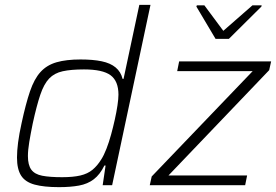

<svg xmlns="http://www.w3.org/2000/svg" viewBox="-20 -763 1138 791"><path d="M223 8Q161 8 122.5 -2.5Q84 -13 67 -39.5Q50 -66 50 -114Q50 -141 54.5 -176Q59 -211 69 -256Q86 -335 103.5 -386.5Q121 -438 147 -466.5Q173 -495 213 -506.5Q253 -518 312 -518Q363 -518 399 -510.5Q435 -503 456.5 -485Q478 -467 485 -438H489L554 -743H600L442 0H403L415 -81H410Q392 -44 366.5 -24.5Q341 -5 305.5 1.5Q270 8 223 8ZM236 -33Q281 -33 311 -40Q341 -47 361 -63.5Q381 -80 397 -106Q408 -123 418.5 -150Q429 -177 437.5 -208Q446 -239 453 -270.5Q460 -302 464 -329Q468 -356 468 -373Q468 -429 435.5 -453Q403 -477 326 -477Q273 -477 238.5 -469.5Q204 -462 182.5 -439.5Q161 -417 146 -372.5Q131 -328 115 -255Q106 -211 100.5 -177.5Q95 -144 95 -120Q95 -83 109 -64Q123 -45 154 -39Q185 -33 236 -33ZM597 0 605 -36 1021 -470H710L718 -510H1097L1089 -474L674 -40H998L990 0ZM868 -603 789 -736 791 -741H822L900 -636L1020 -741H1058L1057 -736L923 -603Z"/></svg>

Font: Saira Thin ExtraLight
Style: Italic
Weight: 250
Italic angle: -12°
Version: Version 1.101